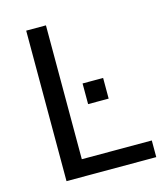

<svg xmlns="http://www.w3.org/2000/svg" viewBox="-107 -794 757 876"><g transform="rotate(-15 271.0 -355.5)"><path d="M284.7 -314V-411.6H381.8V-314ZM98.6 0V-710.9H191.9V-78.6H522.5V0Z"/></g></svg>

Font: Muli
Style: Regular
Weight: 400
Designer: Vernon Adams
Foundry: newtypography
Version: Version 2; ttfautohint (v1.00rc1.6-4cba) -l 8 -r 50 -G 200 -